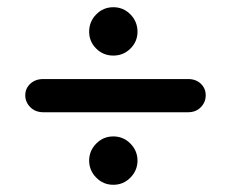

<svg xmlns="http://www.w3.org/2000/svg" viewBox="-20 -528 640 532"><path d="M227 -440Q227 -468 246.5 -488Q266 -508 294 -508Q322 -508 341.5 -488Q361 -468 361 -440Q361 -413 341.5 -393.5Q322 -374 294 -374Q266 -374 246.5 -393.5Q227 -413 227 -440ZM227 -83Q227 -110 246.5 -130Q266 -150 294 -150Q322 -150 341.5 -130Q361 -110 361 -83Q361 -56 341.5 -36Q322 -16 294 -16Q266 -16 246.5 -36Q227 -56 227 -83ZM100 -217Q78 -217 64 -231Q50 -245 50 -264Q50 -283 64 -296Q78 -309 100 -309H501Q523 -309 536.5 -296Q550 -283 550 -264Q550 -245 536.5 -231Q523 -217 501 -217Z"/></svg>

Font: Quicksand SemiBold
Style: Regular
Weight: 600
Designer: Andrew Paglinawan
Foundry: Andrew Paglinawan
Version: Version 3.004